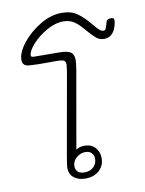

<svg xmlns="http://www.w3.org/2000/svg" viewBox="-100 -1011 816 1081"><g transform="rotate(-10 307.5 -471.0)"><path d="M615 -845Q610 -804 591 -780Q572 -756 541 -756Q515 -756 497 -770.5Q479 -785 451 -817Q421 -854 394.5 -873.5Q368 -893 329 -893Q283 -893 233 -864.5Q183 -836 149.5 -798Q116 -760 116 -736Q116 -731 120 -728.5Q124 -726 136 -726L275 -725Q324 -725 342.5 -712Q361 -699 361 -667Q361 -653 355 -613L277 -169Q296 -183 326 -183Q364 -183 386.5 -158.5Q409 -134 409 -98Q409 -55 379 -27.5Q349 0 300 0Q260 0 234.5 -20Q209 -40 209 -79Q209 -91 222 -165Q235 -239 266 -413L301 -610Q306 -645 306 -649Q306 -669 295 -674.5Q284 -680 257 -680H151Q113 -681 96.5 -682.5Q80 -684 70 -692.5Q60 -701 60 -720Q60 -762 101 -814.5Q142 -867 204.5 -904.5Q267 -942 329 -942Q383 -942 419 -916Q455 -890 491 -845Q510 -822 521.5 -812Q533 -802 544 -802Q554 -802 558.5 -812.5Q563 -823 570 -850Q574 -864 597 -864Q608 -864 612 -859.5Q616 -855 615 -845ZM324 -147Q296 -147 273 -127.5Q250 -108 250 -79Q250 -59 262.5 -47Q275 -35 301 -35Q333 -35 352.5 -54Q372 -73 372 -100Q372 -121 359.5 -134Q347 -147 324 -147Z"/></g></svg>

Font: Mali Light
Style: Italic
Weight: 300
Italic angle: -10°
Version: Version 1.000; ttfautohint (v1.6)